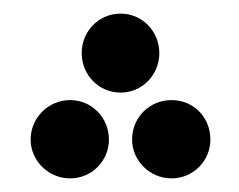

<svg xmlns="http://www.w3.org/2000/svg" viewBox="-20 -246 351 282"><path d="M157 -110C189 -110 214 -136 214 -168C214 -200 189 -226 157 -226C125 -226 100 -200 100 -168C100 -136 125 -110 157 -110ZM83 16C115 16 140 -10 140 -41C140 -73 115 -99 83 -99C51 -99 25 -73 25 -41C25 -10 51 16 83 16ZM232 16C264 16 289 -10 289 -41C289 -74 264 -99 232 -99C200 -99 174 -74 174 -41C174 -10 200 16 232 16Z"/></svg>

Font: Noto Sans Arabic SemCond SemBd
Style: Regular
Weight: 600
Width: 4
Designer: Monotype Design Team, Nadine Chahine, Nizar Qandah and Khaled Hosny
Foundry: Monotype Imaging Inc.
Version: Version 2.012